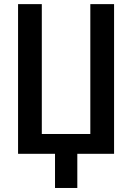

<svg xmlns="http://www.w3.org/2000/svg" viewBox="-20 -745 640 930"><path d="M67.5 0V-725H182.5V-96H417.5V-725H532.5V0H354.5V165.5H246.5V0Z"/></svg>

Font: JuliaMono ExtraBold
Style: Regular
Weight: 800
Monospace: yes
Designer: cormullion
Foundry: corm
Version: Version 0.055; ttfautohint (v1.8.4)